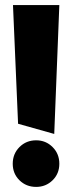

<svg xmlns="http://www.w3.org/2000/svg" viewBox="-20 -734 283 754"><path d="M51 -248 193 -208 213 -714H31ZM122 -183Q83 -183 56.5 -156.5Q30 -130 30 -91Q30 -52 56.5 -26Q83 0 122 0Q160 0 186.5 -26Q213 -52 213 -91Q213 -130 186.5 -156.5Q160 -183 122 -183Z"/></svg>

Font: Catamaran Black
Style: Regular
Weight: 900
Designer: Pria Ravichandran
Version: Version 2.000